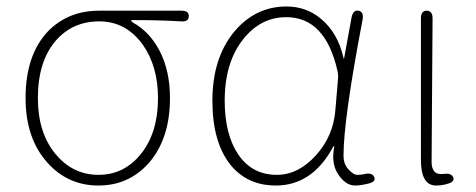

<svg xmlns="http://www.w3.org/2000/svg" viewBox="-20 -560 1470 593"><path d="M127 -57Q59 -132 59 -257Q59 -390 128 -463Q190 -527 287 -527H540Q564 -527 563 -510Q563 -492 539 -494Q473 -498 390 -498Q385 -498 385 -496Q385 -494 391 -490Q442 -462 473 -403Q505 -341 505 -257Q505 -132 440 -57Q378 13 284 13Q190 13 127 -57ZM468 -257Q468 -355 421 -422Q369 -494 286.5 -494Q204 -494 152 -434Q97 -370 97 -257Q97 -151 150.5 -85.5Q204 -20 284 -20Q364 -20 416 -85.5Q468 -151 468 -257Z M832 13Q743 13 691 -52Q636 -122 636 -249Q636 -382 705 -464Q770 -540 865 -540Q925 -540 970 -503Q1023 -460 1041 -381Q1042 -376 1043 -381L1066 -507Q1071 -530 1087 -527Q1104 -524 1100 -500Q1041 -192 1041 -79Q1041 -53 1056.5 -36.5Q1072 -20 1083 -20Q1094 -20 1105 -22L1108 -23Q1130 -27 1136 -13Q1142 1 1118 7L1104 10Q1091 13 1077 13Q1049 13 1027 -18Q1002 -52 1012 -104Q1013 -109 1011.5 -109Q1010 -109 1007 -103Q943 13 832 13ZM835 -20Q901 -20 955.5 -80Q1010 -140 1016 -222L1024 -317Q1025 -328 1023 -338Q986 -507 864 -507Q786 -507 732 -440Q674 -368 674 -249Q674 -144 716.5 -82Q759 -20 835 -20Z M1354 10Q1341 13 1327 13Q1280 13 1280 -66V-503Q1280 -527 1298 -527Q1316 -527 1316 -503L1313 -59Q1313 -40 1322 -30Q1331 -20 1352 -23Q1374 -26 1380 -12Q1385 2 1361 8Z"/></svg>

Font: Resource Han Rounded JP ExtraLight
Style: Regular
Weight: 250
Designer: Cyano Hao (round all glyphs); Ryoko NISHIZUKA 西塚涼子 (kana, bopomofo & ideographs); Paul D. Hunt (Latin, Greek & Cyrillic)
Foundry: Cyano Hao
Version: 0.990